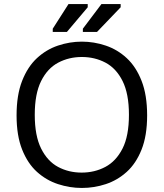

<svg xmlns="http://www.w3.org/2000/svg" viewBox="-20 -918 810 950"><path d="M385 12Q325 12 267 -7Q209 -26 163 -67.5Q117 -109 89.5 -178Q62 -247 62 -347Q62 -448 89.5 -518Q117 -588 163 -630.5Q209 -673 267 -692.5Q325 -712 385 -712Q445 -712 503 -692.5Q561 -673 607 -630.5Q653 -588 680.5 -518Q708 -448 708 -347Q708 -247 680.5 -178Q653 -109 607 -67.5Q561 -26 503.5 -7Q446 12 385 12ZM384 -64Q448 -64 501 -92Q554 -120 586 -182.5Q618 -245 618 -350Q618 -454 586.5 -517Q555 -580 502 -608Q449 -636 385 -636Q321 -636 268 -608Q215 -580 183.5 -517Q152 -454 152 -350Q152 -246 183.5 -183Q215 -120 267.5 -92Q320 -64 384 -64ZM241 -760V-776L319 -898H414V-882L311 -760ZM390 -760V-776L482 -898H577V-882L460 -760Z"/></svg>

Font: AR One Sans
Style: Regular
Weight: 400
Designer: Niteesh Yadav
Foundry: Niteesh Yadav
Version: Version 1.001;gftools[0.9.33]